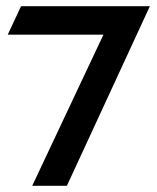

<svg xmlns="http://www.w3.org/2000/svg" viewBox="-20 -600 508 620"><path d="M5 -488H314L84 0H196L464 -580H48Z"/></svg>

Font: Charger Sport
Style: BlkExt
Weight: 900
Designer: Jasper
Foundry: Cannot Into Space Fonts
Version: Version 1.1